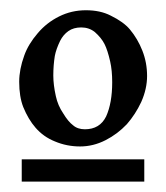

<svg xmlns="http://www.w3.org/2000/svg" viewBox="-20 -637 320 371"><path d="M196.8 -478Q196.8 -501 192.9 -518.1Q188 -540 181.9 -552Q175.8 -564 163.1 -575.2Q151.9 -584 137 -584Q122.1 -584 112.1 -576.9Q102.1 -569.8 96.2 -558.1Q88.4 -542 85.9 -528.8Q83 -510.7 83 -491.2Q83 -473.1 87.9 -451.2Q91.8 -433.1 102.1 -418Q111.8 -401.9 121.1 -395Q129.9 -387.2 144 -387.2Q172.9 -387.2 185.1 -412.1Q196.8 -438 196.8 -478ZM22 -286.1V-329.1H258.8V-286.1ZM264.2 -490.2Q264.2 -465.3 252.9 -439.9Q241.7 -416 225.1 -397Q207 -377.9 184.1 -366.2Q160.2 -354 134.8 -354Q108.9 -354 85.9 -363.8Q64 -372.6 48.8 -390.1Q34.7 -406.2 24.9 -430.2Q17.1 -450.2 17.1 -479Q17.1 -502.9 26.9 -529.8Q34.7 -551.8 53.2 -573.2Q70.3 -593.3 94.2 -605.2Q118.2 -617.2 146 -617.2Q173.8 -617.2 193.8 -606.9Q218.8 -594.7 231 -580.1Q246.1 -562 255.1 -539.1Q264.2 -516.1 264.2 -490.2Z"/></svg>

Font: Gentium Basic
Style: Bold
Weight: 700
Designer: J. Victor Gaultney and Annie Olsen
Foundry: SIL International
Version: Version 1.100